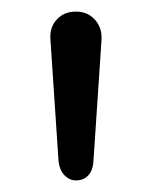

<svg xmlns="http://www.w3.org/2000/svg" viewBox="-20 -732 261 331"><path d="M111 -421Q100 -421 91.5 -429.5Q83 -438 81 -453L67 -663Q65 -684 77.5 -698Q90 -712 111 -712Q125 -712 135 -705.5Q145 -699 150.5 -688Q156 -677 155 -663L141 -453Q140 -438 132 -429.5Q124 -421 111 -421Z"/></svg>

Font: Nunito
Style: Regular
Weight: 400
Designer: Vernon Adams
Foundry: Vernon Adams
Version: Version 3.602